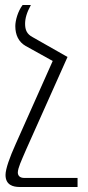

<svg xmlns="http://www.w3.org/2000/svg" viewBox="-20 -512 350 765"><path d="M103 -492H70C51 -467 41 -430 41 -408C41 -373 54 -345 82 -329L190 -269L42 63C19 114 2 161 2 185C2 225 32 233 58 233H289V197H77C58 197 51 187 51 175C52 156 63 133 85 82L249 -285L110 -364C87 -376 80 -393 80 -417C80 -438 86 -461 103 -492Z"/></svg>

Font: Noto Serif Armenian ExtraCondensed Light
Style: Regular
Weight: 300
Width: 2
Designer: Monotype Design Team
Foundry: Monotype Imaging Inc.
Version: Version 2.008